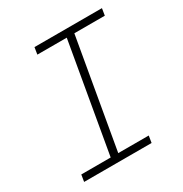

<svg xmlns="http://www.w3.org/2000/svg" viewBox="-166 -837 918 964"><g transform="rotate(-30 293.5 -355.5)"><path d="M168 -710.9 161.6 -670.9H332L222.2 -39.6H51.8L45.4 0H436.5L442.9 -39.6H266.1L376 -670.9H552.7L559.1 -710.9Z"/></g></svg>

Font: Roboto Mono ExtraLight
Style: Italic
Weight: 250
Italic angle: -10°
Monospace: yes
Designer: Google
Version: Version 3.000